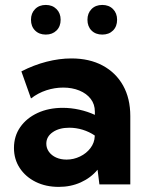

<svg xmlns="http://www.w3.org/2000/svg" viewBox="-20 -729 585 759"><path d="M495.1 0H373L365.7 -58.1Q338.9 -25.9 299.3 -8.1Q259.8 9.8 212.4 9.8Q161.1 9.8 121.1 -10Q81.1 -29.8 58.1 -64.7Q35.2 -99.6 35.2 -144Q35.2 -190.9 60.1 -226.6Q85 -262.2 128.7 -282.5Q172.4 -302.7 228 -302.7Q260.7 -302.7 293.7 -295.4Q326.7 -288.1 355 -274.9V-287.6Q355 -316.9 338.6 -338.1Q322.3 -359.4 293.7 -371.1Q265.1 -382.8 230 -382.8Q196.3 -382.8 163.3 -372.1Q130.4 -361.3 102.5 -339.8L64.5 -446.8Q113.8 -472.2 164.3 -485.1Q214.8 -498 262.2 -498Q333.5 -498 385.7 -470Q438 -441.9 466.6 -390.9Q495.1 -339.8 495.1 -270ZM243.2 -98.1Q271 -98.1 296.4 -110.4Q321.8 -122.6 337.6 -143.6Q353.5 -164.6 354.5 -189.9V-193.4Q333 -208 306.9 -216.1Q280.8 -224.1 253.9 -224.1Q213.9 -224.1 188.5 -206.5Q163.1 -189 163.1 -161.1Q163.1 -143.1 173.6 -128.7Q184.1 -114.3 202.1 -106.2Q220.2 -98.1 243.2 -98.1ZM384.3 -592.3Q357.9 -592.3 341.8 -608.4Q325.7 -624.5 325.7 -650.9Q325.7 -676.8 341.8 -693.1Q357.9 -709.5 384.3 -709.5Q410.6 -709.5 426.8 -693.1Q442.9 -676.8 442.9 -650.9Q442.9 -624.5 426.8 -608.4Q410.6 -592.3 384.3 -592.3ZM161.1 -592.3Q134.8 -592.3 118.7 -608.4Q102.5 -624.5 102.5 -650.9Q102.5 -676.8 118.7 -693.1Q134.8 -709.5 161.1 -709.5Q187 -709.5 203.4 -693.1Q219.7 -676.8 219.7 -650.9Q219.7 -624.5 203.4 -608.4Q187 -592.3 161.1 -592.3Z"/></svg>

Font: Kumbh Sans
Style: Bold
Weight: 700
Version: Version 1.005